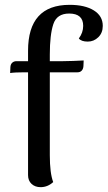

<svg xmlns="http://www.w3.org/2000/svg" viewBox="-20 -762 445 794"><path d="M405 -655Q405 -626 386.5 -608Q368 -590 343 -590Q316 -590 306 -603Q324 -627 324 -655Q324 -706 266 -706Q215 -706 200.5 -662Q186 -618 186 -536V-509H239Q255 -509 282.5 -510Q310 -511 326 -512L325 -488Q324 -476 317.5 -469.5Q311 -463 301 -463H186V-120Q186 -46 200 -9Q177 12 148 12Q125 12 110.5 -1.5Q96 -15 96 -38V-463H82Q41 -463 22 -460L23 -485Q24 -497 31 -503Q38 -509 48 -509H96V-552Q96 -742 268 -742Q331 -742 368 -719Q405 -696 405 -655Z"/></svg>

Font: Arima Madurai Medium
Style: Regular
Weight: 500
Designer: Joana Correia and Natanael Gama
Foundry: NDISCOVER
Version: Version 1.020